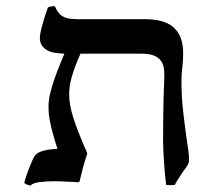

<svg xmlns="http://www.w3.org/2000/svg" viewBox="-20 -575 675 607"><path d="M428.2 -405.3H234.4Q223.6 -380.9 216.8 -362.1Q210 -343.3 205.8 -328.1Q201.7 -313 200.2 -300.3Q198.7 -287.6 198.7 -275.4Q198.7 -260.3 201.9 -241.9Q205.1 -223.6 212.2 -201.4Q219.2 -179.2 230 -152.1Q240.7 -125 255.4 -91.8Q255.9 -89.8 255.4 -87.9Q251.5 -76.2 248.3 -65.7Q245.1 -55.2 242.4 -45.2Q239.7 -35.2 237.3 -24.9Q234.9 -14.6 231.9 -2.4Q231.4 -0.5 230 0.2Q228.5 1 227.1 1Q213.9 0.5 192.9 -0.7Q171.9 -2 149.9 -2Q126 -2 105 0.7Q84 3.4 76.2 11.7Q70.8 10.7 65.4 8.8Q60.1 6.8 56.6 2.9Q65.4 -30.8 85 -73.7Q87.9 -80.6 93 -85.9Q98.1 -91.3 106.9 -95Q115.7 -98.6 129.2 -101.1Q142.6 -103.5 161.6 -104.5Q151.9 -134.8 146.2 -156Q140.6 -177.2 137.7 -192.6Q134.8 -208 134 -218.8Q133.3 -229.5 133.3 -238.8Q133.3 -250.5 135.7 -265.1Q138.2 -279.8 143.8 -299.3Q149.4 -318.8 159.2 -344.7Q168.9 -370.6 183.6 -405.3Q168.5 -405.8 154.5 -408Q140.6 -410.2 129.9 -415.8Q119.1 -421.4 112.5 -431.2Q106 -440.9 106 -456.5Q106 -460.9 107.7 -470.2Q109.4 -479.5 112.8 -491.9Q116.2 -504.4 120.8 -519.8Q125.5 -535.2 131.3 -551.3Q136.2 -553.7 142.1 -554.7Q147.9 -555.7 153.3 -555.2Q159.7 -541 166.7 -533Q173.8 -524.9 183.1 -520.8Q192.4 -516.6 204.6 -515.4Q216.8 -514.2 233.4 -514.2H440.4Q467.3 -514.2 489.3 -508.5Q511.2 -502.9 526.9 -490Q542.5 -477.1 550.8 -456.3Q559.1 -435.5 559.1 -405.8Q559.1 -383.3 556.4 -361.8Q553.7 -340.3 553.7 -316.9Q553.7 -271 558.8 -225.1Q564 -179.2 569.8 -137.7Q572.8 -117.2 575.2 -100.1Q577.6 -83 577.6 -73.2Q577.6 -64 575.7 -58.3Q573.7 -52.7 569.3 -46.9Q558.6 -32.7 549.6 -18.8Q540.5 -4.9 532.2 9.8Q518.6 11.2 505.4 9.8Q503.9 0.5 502.2 -17.1Q500.5 -34.7 499 -54.9Q497.6 -75.2 496.6 -95.2Q495.6 -115.2 495.6 -129.9Q495.6 -179.7 496.1 -210.4Q496.6 -241.2 497.1 -262.2Q497.6 -283.2 498.3 -298.8Q499 -314.5 499.5 -333.5Q500 -350.6 497.1 -364Q494.1 -377.4 485.8 -386.5Q477.5 -395.5 463.6 -400.4Q449.7 -405.3 428.2 -405.3Z"/></svg>

Font: Federov2
Style: Regular
Weight: 400
Designer: Olexa M. Volochay | Cyreal.org
Foundry: Olexa M. Volochay | Cyreal.org
Version: Version 1.000